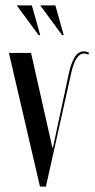

<svg xmlns="http://www.w3.org/2000/svg" viewBox="-20 -691 350 711"><path d="M307 -489Q297 -493 292 -493Q260 -493 244 -422L150 0H128L13 -495H95L174 -144H176L236 -424Q242 -452 255 -476.5Q268 -501 291 -501Q298 -501 310 -496ZM123 -561 42 -671H98L129 -561ZM210 -561 129 -671H185L216 -561Z"/></svg>

Font: Moniqa SemBd Narrow Display
Style: Regular
Weight: 600
Width: 4
Designer: Rajesh Rajput
Foundry: Rajesh Rajput
Version: Version 1.000